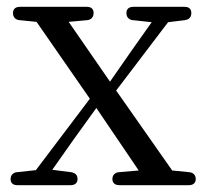

<svg xmlns="http://www.w3.org/2000/svg" viewBox="-20 -538 603 562"><path d="M11 -14C11 -2 18 4 31 4H187C200 4 207 -3 207 -14C207 -26 200 -32 188 -34L133 -41L195 -129L262 -222L386 -39L328 -34C316 -33 309 -25 309 -14C309 -3 316 4 329 4H533C546 4 553 -3 553 -14C553 -25 546 -33 534 -34L484 -39L320 -273L472 -473L521 -479C534 -481 540 -488 540 -500C540 -512 533 -518 520 -518H370C357 -518 350 -511 350 -500C350 -488 357 -480 369 -479L424 -473L366 -391L302 -299L181 -474L235 -479C247 -480 254 -488 254 -500C254 -512 247 -518 234 -518H38C25 -518 18 -511 18 -500C18 -488 25 -480 37 -479L87 -474L243 -249L85 -40L30 -34C18 -33 11 -25 11 -14Z"/></svg>

Font: 寒蝉锦书宋
Style: Regular
Weight: 400
Designer: 寒蝉锦书宋{Warren} 思源宋体{Ryoko NISHIZUKA 西塚涼子 (kana & ideographs); Frank Grießhammer (Latin, Greek & Cyrillic); Wenlong ZHANG 
Foundry: Adobe & ChillType
Version: Version 2.000;Glyphs 3.1.1 (3135)